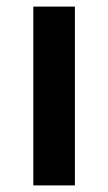

<svg xmlns="http://www.w3.org/2000/svg" viewBox="-20 -562 327 582"><path d="M207 0H81V-542H207Z"/></svg>

Font: Noto Sans Bassa Vah SemiBold
Style: Regular
Weight: 600
Designer: Monotype Design Team
Foundry: Monotype Imaging Inc.
Version: Version 2.002; ttfautohint (v1.8.4.7-5d5b)